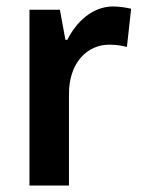

<svg xmlns="http://www.w3.org/2000/svg" viewBox="-20 -573 436 593"><path d="M329 -553C266 -553 216 -506 188 -450H182L165 -543H71V0H193V-280C192 -381 251 -435 317 -435C339 -435 357 -432 372 -428L385 -546C369 -550 347 -553 329 -553Z"/></svg>

Font: Noto Sans Lao Looped SemiCondensed SemiBold
Style: Regular
Weight: 600
Width: 4
Designer: Mark Frömberg, Ben Mitchell
Foundry: The Fontpad Ltd
Version: Version 1.002